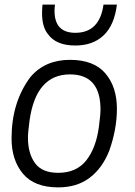

<svg xmlns="http://www.w3.org/2000/svg" viewBox="-20 -800 584 831"><path d="M306 -603Q222 -603 187 -653Q162 -684 162 -743Q162 -760 164 -780H218Q216 -766 216 -753Q216 -658 306 -658Q411 -658 428 -780H486Q475 -691 428.5 -647Q382 -603 306 -603ZM232 -52Q311 -52 353.5 -106Q396 -160 408 -251Q415 -303 415 -326Q415 -478 283 -478Q136 -478 108 -279Q101 -227 101 -204Q101 -136 131.5 -94Q162 -52 232 -52ZM232 11Q129 11 79.5 -48Q30 -107 30 -201Q30 -358 112 -467Q175 -541 283 -541Q386 -541 436 -482.5Q486 -424 486 -329Q486 -241 453 -148Q423 -72 368 -30.5Q313 11 232 11Z"/></svg>

Font: Tanohe Sans
Style: Italic
Weight: 400
Designer: Village Type and Design LLC & Cristiano Sobral
Foundry: Cooper Hewitt Smithsonian Design Museum
Version: Version 1.00;September 29, 2021;FontCreator 13.0.0.2655 64-b